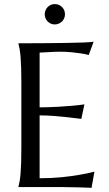

<svg xmlns="http://www.w3.org/2000/svg" viewBox="-20 -911 530 935"><path d="M69.8 -700.2Q130.9 -700.2 191.2 -700.7Q251.5 -701.2 301.8 -701.9Q352.1 -702.6 387.7 -704.1Q423.3 -705.6 436 -708L412.1 -643.1Q396 -647.5 374.5 -650.9Q356 -653.8 329.3 -656.5Q302.7 -659.2 268.1 -659.2Q256.3 -659.2 240 -658.4Q223.6 -657.7 208.5 -656.7Q190.9 -655.8 172.9 -654.8V-388.2Q223.1 -388.7 263.7 -391.1Q304.2 -393.6 332.5 -396Q365.7 -398.9 391.1 -402.8L376 -332Q342.3 -336.4 307.1 -340.3Q276.9 -343.8 241.2 -346.4Q205.6 -349.1 172.9 -349.1V-43Q230.5 -43 278.8 -47.9Q327.1 -52.7 363.3 -59.1Q405.3 -65.9 439.9 -75.2L425.8 3.9Q419.9 3.4 408.2 2.9Q396.5 2.4 382.1 2Q367.7 1.5 351.8 1.2Q335.9 1 321.8 0.7Q307.6 0.5 296.6 0.2Q285.6 0 280.8 0H69.8V-2Q72.8 -12.2 75.4 -27.3Q78.1 -42.5 80.1 -64.9Q82 -87.4 83 -118.4Q84 -149.4 84 -190.9V-508.8Q84 -550.3 83 -581.3Q82 -612.3 80.1 -635Q78.1 -657.7 75.4 -672.9Q72.8 -688 69.8 -698.2V-700.2ZM197.8 -841.3Q197.8 -851.6 201.7 -860.8Q205.6 -870.1 212.2 -876.7Q218.8 -883.3 227.5 -887.2Q236.3 -891.1 246.6 -891.1Q267.6 -891.1 282 -876.7Q296.4 -862.3 296.4 -841.3Q296.4 -831.1 292.5 -822Q288.6 -813 282 -806.4Q275.4 -799.8 266.1 -795.9Q256.8 -792 246.6 -792Q236.3 -792 227.5 -795.9Q218.8 -799.8 212.2 -806.4Q205.6 -813 201.7 -822Q197.8 -831.1 197.8 -841.3Z"/></svg>

Font: Marcellus SC
Style: Regular
Weight: 400
Designer: Astigmatic (AOETI)
Foundry: Astigmatic (AOETI)
Version: Version 1.001